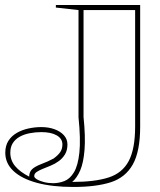

<svg xmlns="http://www.w3.org/2000/svg" viewBox="-20 -728 637 763"><path d="M272 15Q187 15 126.5 -1.5Q66 -18 33.5 -48.5Q1 -79 1 -121Q1 -149 13.5 -168.5Q26 -188 47 -200Q68 -212 93.5 -217.5Q119 -223 144 -223Q173 -223 196.5 -214.5Q220 -206 234 -190.5Q248 -175 248 -154Q248 -131 238.5 -115Q229 -99 214 -88Q199 -77 182 -70Q165 -63 150 -57Q135 -51 125.5 -44.5Q116 -38 116 -28Q116 -22 126.5 -15.5Q137 -9 154.5 -4.5Q172 0 191 0Q214 0 236 -8.5Q258 -17 274 -43.5Q290 -70 295.5 -122Q301 -174 292 -262V-688L202 -698V-708H537V-225Q537 -126 507.5 -74Q478 -22 419.5 -3.5Q361 15 272 15ZM96 -26Q96 -44 107 -55Q118 -66 144 -76Q157 -81 169.5 -86.5Q182 -92 193 -98Q212 -112 220 -124.5Q228 -137 228 -154Q228 -177 205.5 -190Q183 -203 144 -203Q120 -203 97.5 -198.5Q75 -194 58 -184.5Q41 -175 31 -159.5Q21 -144 21 -121Q21 -91 40 -68Q59 -45 96 -26ZM267 -5Q356 -5 411 -22.5Q466 -40 491.5 -88Q517 -136 517 -225V-688H312V-263Q320 -185 316 -133.5Q312 -82 299 -51.5Q286 -21 267 -5Z"/></svg>

Font: Kalnia Glaze Thin
Style: Bold
Weight: 700
Version: Version 1.110